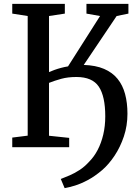

<svg xmlns="http://www.w3.org/2000/svg" viewBox="-20 -763 704 995"><path d="M315 212 295 164.5Q317 156 341.5 145.5Q366 135 392 118.2Q418 101.5 442.5 74.5Q467.5 49.5 486 14.2Q504.5 -21 515 -65Q525.5 -109 525.5 -160Q525.5 -264 492 -314Q458.5 -364 376 -364Q331.5 -364 297.2 -354.5Q263 -345 234 -333.5V-59.5L338.5 -48.5V0H43.5V-50L123.5 -60V-680L43.5 -692.5V-743H316V-692.5L234 -680V-389.5Q247 -395 262.8 -400.8Q278.5 -406.5 296.2 -411.2Q314 -416 332.5 -419L498.5 -680L428 -692.5V-743H645.5V-692.5L584.5 -680L414 -426.5Q476 -424.5 519.2 -406Q562.5 -387.5 589.2 -354.5Q616 -321.5 628.2 -275.8Q640.5 -230 640.5 -173.5Q640.5 -111.5 622 -56.2Q603.5 -1 573.8 43.8Q544 88.5 510 118Q470.5 151.5 434.5 170.5Q398.5 189.5 368.2 198.8Q338 208 315 212Z"/></svg>

Font: Merriweather 24pt Medium
Style: Regular
Weight: 500
Designer: Eben Sorkin
Foundry: Eben Sorkin
Version: Version 2.100